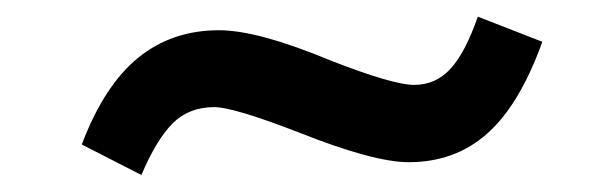

<svg xmlns="http://www.w3.org/2000/svg" viewBox="-20 -385 728 228"><path d="M147.9 -177.2 77.1 -213.4Q103.5 -283.2 143.8 -316.2Q184.1 -349.1 240.2 -349.1Q286.1 -349.1 373 -313Q446.8 -284.2 471.7 -284.2Q497.6 -284.2 515.1 -303.5Q532.7 -322.8 547.4 -365.2L624 -335.4Q597.2 -260.7 558.8 -226.6Q520.5 -192.4 465.3 -192.4Q423.8 -192.4 335.4 -227.5Q257.3 -257.8 234.4 -257.8Q204.6 -257.8 185.3 -238.8Q166 -219.7 147.9 -177.2Z"/></svg>

Font: Muli
Style: Semi-BoldItalic
Weight: 600
Italic angle: -7°
Designer: Vernon Adams
Foundry: newtypography
Version: Version 2.0; ttfautohint (v1.00rc1.2-2d82) -l 8 -r 50 -G 200